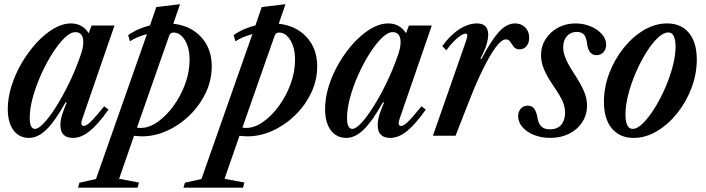

<svg xmlns="http://www.w3.org/2000/svg" viewBox="-20 -646 3362 914"><path d="M118.5 10.5Q71 10.5 44 -26.2Q17 -63 17 -127Q17 -180.5 35 -237.5Q53 -294.5 84.2 -347.5Q115.5 -400.5 154.5 -442.8Q193.5 -485 235.8 -509.8Q278 -534.5 318.5 -534.5Q371.5 -534.5 402.5 -488L416 -524.5H525L372 -81Q360 -46.5 379 -46.5Q391 -46.5 411.5 -66.2Q432 -86 476 -140L496.5 -124.5Q446.5 -53.5 406.5 -21.5Q366.5 10.5 327.5 10.5Q267.5 10.5 267.5 -50.5Q267.5 -71.5 274.5 -96Q281.5 -120.5 297.5 -157.5L292.5 -159.5Q242 -69 201 -29.2Q160 10.5 118.5 10.5ZM146.5 -32.5Q163.5 -32.5 190 -61Q216.5 -89.5 246.8 -137.5Q277 -185.5 306.5 -245.5Q336 -305.5 358.5 -368.5Q370 -399.5 373.2 -415.8Q376.5 -432 376.5 -445Q376.5 -493 338.5 -493Q315.5 -493 286.8 -465Q258 -437 229 -391.2Q200 -345.5 175.5 -291Q151 -236.5 136.2 -182.5Q121.5 -128.5 121.5 -85Q121.5 -32.5 146.5 -32.5Z M351.5 247.5 358 224 437 206 679.5 -483.5Q632 -471.5 599 -449.5L590 -478.5Q614 -495.5 640.5 -507Q667 -518.5 694 -525L724 -612.5L837 -626L805 -533Q888.5 -523.5 938.2 -468.8Q988 -414 988 -330.5Q988 -263.5 959 -203.2Q930 -143 882 -96.5Q834 -50 775.2 -23.5Q716.5 3 657 3Q647.5 3 637.2 2.2Q627 1.5 618 0.5L547 205L641.5 223L635 247.5ZM650.5 -37Q689 -37 729.8 -65.2Q770.5 -93.5 805 -140.5Q839.5 -187.5 861 -245Q882.5 -302.5 882.5 -361.5Q882.5 -418.5 860.2 -454.8Q838 -491 806 -491Q790 -491 785 -475L632 -38.5Q641.5 -37 650.5 -37Z M853.5 247.5 860 224 939 206 1181.5 -483.5Q1134 -471.5 1101 -449.5L1092 -478.5Q1116 -495.5 1142.5 -507Q1169 -518.5 1196 -525L1226 -612.5L1339 -626L1307 -533Q1390.5 -523.5 1440.2 -468.8Q1490 -414 1490 -330.5Q1490 -263.5 1461 -203.2Q1432 -143 1384 -96.5Q1336 -50 1277.2 -23.5Q1218.5 3 1159 3Q1149.5 3 1139.2 2.2Q1129 1.5 1120 0.5L1049 205L1143.5 223L1137 247.5ZM1152.5 -37Q1191 -37 1231.8 -65.2Q1272.5 -93.5 1307 -140.5Q1341.5 -187.5 1363 -245Q1384.5 -302.5 1384.5 -361.5Q1384.5 -418.5 1362.2 -454.8Q1340 -491 1308 -491Q1292 -491 1287 -475L1134 -38.5Q1143.5 -37 1152.5 -37Z M1629 10.5Q1581.5 10.5 1554.5 -26.2Q1527.5 -63 1527.5 -127Q1527.5 -180.5 1545.5 -237.5Q1563.5 -294.5 1594.8 -347.5Q1626 -400.5 1665 -442.8Q1704 -485 1746.2 -509.8Q1788.5 -534.5 1829 -534.5Q1882 -534.5 1913 -488L1926.5 -524.5H2035.5L1882.5 -81Q1870.5 -46.5 1889.5 -46.5Q1901.5 -46.5 1922 -66.2Q1942.5 -86 1986.5 -140L2007 -124.5Q1957 -53.5 1917 -21.5Q1877 10.5 1838 10.5Q1778 10.5 1778 -50.5Q1778 -71.5 1785 -96Q1792 -120.5 1808 -157.5L1803 -159.5Q1752.5 -69 1711.5 -29.2Q1670.5 10.5 1629 10.5ZM1657 -32.5Q1674 -32.5 1700.5 -61Q1727 -89.5 1757.2 -137.5Q1787.5 -185.5 1817 -245.5Q1846.5 -305.5 1869 -368.5Q1880.5 -399.5 1883.8 -415.8Q1887 -432 1887 -445Q1887 -493 1849 -493Q1826 -493 1797.2 -465Q1768.5 -437 1739.5 -391.2Q1710.5 -345.5 1686 -291Q1661.5 -236.5 1646.8 -182.5Q1632 -128.5 1632 -85Q1632 -32.5 1657 -32.5Z M2041 0 2198.5 -451Q2204.5 -470 2204.5 -477Q2204.5 -486 2196 -486Q2186.5 -486 2170.2 -474.8Q2154 -463.5 2136.5 -445.2Q2119 -427 2105 -406.5L2085.5 -426Q2120.5 -476.5 2164.5 -505.5Q2208.5 -534.5 2251 -534.5Q2304 -534.5 2304 -480Q2304 -460 2296 -433.5Q2288 -407 2267 -367L2272 -365.5Q2315 -448 2352.5 -491.2Q2390 -534.5 2432 -534.5Q2461 -534.5 2480 -515.8Q2499 -497 2499 -466.5Q2499 -440.5 2485.8 -425.8Q2472.5 -411 2453.5 -411Q2435 -411 2425.8 -423Q2416.5 -435 2409 -446.8Q2401.5 -458.5 2388 -458.5Q2367 -458.5 2338.2 -418.8Q2309.5 -379 2277.2 -312.8Q2245 -246.5 2214 -167L2148.5 0Z M2600 10.5Q2557 10.5 2522.2 -3.5Q2487.5 -17.5 2467 -41Q2446.5 -64.5 2446.5 -93Q2446.5 -114.5 2459.2 -128.8Q2472 -143 2492 -143Q2513 -143 2523.2 -128.5Q2533.5 -114 2538 -88.5Q2542 -60 2555.8 -45.2Q2569.5 -30.5 2597.5 -30.5Q2634.5 -30.5 2652.2 -52.5Q2670 -74.5 2670 -110Q2670 -136 2659 -162.2Q2648 -188.5 2613.5 -238.5Q2582 -285 2568.8 -318.5Q2555.5 -352 2555.5 -382.5Q2555.5 -426 2577.8 -460.5Q2600 -495 2637.2 -514.8Q2674.5 -534.5 2719.5 -534.5Q2757.5 -534.5 2790.8 -520.8Q2824 -507 2844.8 -484Q2865.5 -461 2865.5 -433Q2865.5 -411.5 2852.5 -397.5Q2839.5 -383.5 2819.5 -383.5Q2782 -383.5 2775 -436.5Q2771 -470 2759.2 -482Q2747.5 -494 2726 -494Q2696.5 -494 2678.8 -474Q2661 -454 2661 -420.5Q2661 -396 2673 -367.2Q2685 -338.5 2711.5 -298Q2747.5 -242.5 2761 -209Q2774.5 -175.5 2774.5 -144.5Q2774.5 -99 2751.5 -64Q2728.5 -29 2689 -9.2Q2649.5 10.5 2600 10.5Z M2997 10.5Q2930 10.5 2892.5 -34.8Q2855 -80 2855 -161Q2855 -230.5 2880.2 -297Q2905.5 -363.5 2948.5 -417.2Q2991.5 -471 3045.2 -502.8Q3099 -534.5 3155.5 -534.5Q3222.5 -534.5 3259.8 -489.2Q3297 -444 3297 -362.5Q3297 -293.5 3271.8 -227Q3246.5 -160.5 3203.8 -107Q3161 -53.5 3107.2 -21.5Q3053.5 10.5 2997 10.5ZM2991.5 -32.5Q3013.5 -32.5 3040.5 -59Q3067.5 -85.5 3094.8 -128.8Q3122 -172 3145 -224Q3168 -276 3182 -328.5Q3196 -381 3196 -424.5Q3196 -456 3187.5 -473.8Q3179 -491.5 3161 -491.5Q3138.5 -491.5 3111.2 -465.8Q3084 -440 3057 -397Q3030 -354 3007.5 -302.2Q2985 -250.5 2971.2 -198Q2957.5 -145.5 2957.5 -101Q2957.5 -68.5 2965.8 -50.5Q2974 -32.5 2991.5 -32.5Z"/></svg>

Font: Libre Caslon Condensed SemiBold Italic
Style: Regular
Weight: 600
Italic angle: -22.583°
Designer: Pablo Impallari, Rodrigo Fuenzalida, Katja Schimmel, Ertekin Erdin
Foundry: Pablo Impallari, Rodrigo Fuenzalida
Version: Version 2.000; ttfautohint (v1.8.4.7-5d5b);gftools[0.9.33]